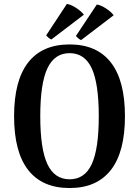

<svg xmlns="http://www.w3.org/2000/svg" viewBox="-20 -934 701 968"><path d="M51 -348Q51 -528 122 -619Q193 -710 331 -710Q468 -710 539 -619Q610 -528 610 -348Q610 -168 539 -77Q468 14 331 14Q193 14 122 -77Q51 -168 51 -348ZM478 -348Q478 -513 442.5 -589.5Q407 -666 331 -666Q255 -666 219 -589.5Q183 -513 183 -348Q183 -183 219 -106.5Q255 -30 331 -30Q407 -30 442.5 -106.5Q478 -183 478 -348ZM239 -735Q234 -736 224.5 -744Q215 -752 213 -756L317 -914Q336 -912 362.5 -895Q389 -878 403 -860ZM389 -732Q384 -733 374.5 -741Q365 -749 363 -753L468 -911Q487 -909 513.5 -892Q540 -875 553 -857Z"/></svg>

Font: Arima Madurai ExtraBold
Style: Regular
Weight: 800
Designer: Joana Correia and Natanael Gama
Foundry: NDISCOVER
Version: Version 1.020